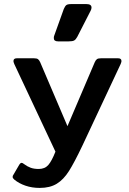

<svg xmlns="http://www.w3.org/2000/svg" viewBox="-20 -766 635 942"><path d="M244 -579Q244 -587 246 -591L293 -722Q299 -736 305.5 -741Q312 -746 330 -746H404Q429 -746 429 -729Q429 -722 425 -714L359 -585Q352 -572 344 -567.5Q336 -563 317 -563H265Q244 -563 244 -579ZM50 115Q42 108 42 102Q42 96 46 91L74 43Q80 33 86 33Q91 33 98 39Q114 51 130.5 57Q147 63 170 63Q200 63 217 43.5Q234 24 252 -22L50 -452Q46 -462 46 -466Q46 -480 62 -480H147Q160 -480 166 -476Q172 -472 177 -461L311 -147L445 -461Q450 -472 456 -476Q462 -480 475 -480H560Q576 -480 576 -466Q576 -462 572 -452L384 -51Q345 31 318.5 73Q292 115 258.5 135.5Q225 156 175 156Q137 156 105 145Q73 134 50 115Z"/></svg>

Font: Mitr
Style: Regular
Weight: 400
Designer: Thanarat Vachiruckul
Foundry: Cadson Demak
Version: Version 1.002